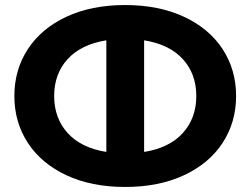

<svg xmlns="http://www.w3.org/2000/svg" viewBox="-20 -731 994 762"><path d="M917 -350Q917 -246 863.5 -164Q810 -82 710 -35.5Q610 11 477 11Q343 11 243.5 -35.5Q144 -82 90.5 -164Q37 -246 37 -350Q37 -454 90.5 -536Q144 -618 243.5 -664.5Q343 -711 477 -711Q610 -711 710 -664.5Q810 -618 863.5 -536Q917 -454 917 -350ZM402 -128V-571Q302 -555 248.5 -496.5Q195 -438 195 -350Q195 -262 248.5 -203Q302 -144 402 -128ZM759 -350Q759 -438 705.5 -496.5Q652 -555 552 -571V-128Q652 -144 705.5 -203Q759 -262 759 -350Z"/></svg>

Font: Montserrat Alternates
Style: Bold
Weight: 700
Designer: Julieta Ulanovsky
Foundry: Julieta Ulanovsky
Version: Version 7.200